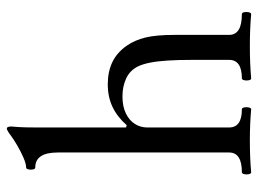

<svg xmlns="http://www.w3.org/2000/svg" viewBox="-118 -649 770 574"><g transform="rotate(-90 267.0 -362.0)"><path d="M39.1 -23.9Q98.1 -23.9 98.1 -62V-574.2Q98.1 -607.9 86.9 -624.8Q75.7 -641.6 53.2 -641.6Q48.8 -641.6 47.4 -648.4Q45.9 -655.3 47.6 -662.1Q49.3 -668.9 53.2 -668.9Q64.5 -668.9 83 -677Q101.6 -685.1 120.1 -696Q138.7 -707 148.4 -714.4Q156.7 -720.7 161.9 -723.6Q167 -726.6 169.9 -726.6Q172.9 -726.6 174.3 -723.1Q175.8 -719.7 175.8 -712.9Q173.8 -690.9 173.3 -671.6Q172.9 -652.3 172.9 -637.7V-370.1L179.7 -368.2Q204.6 -396.5 234.4 -410.6Q264.2 -424.8 302.2 -424.8Q339.8 -424.8 368.7 -410.9Q397.5 -397 418 -367.2Q434.1 -343.8 441.9 -312Q449.7 -280.3 449.7 -224.1V-62Q449.7 -43 465.1 -33.4Q480.5 -23.9 511.7 -23.9Q516.1 -23.9 517.6 -16.8Q519 -9.8 517.3 -2.9Q515.6 3.9 511.7 3.9Q469.2 0 416 0Q362.8 0 319.8 3.9Q315.4 3.9 314 -3.2Q312.5 -10.3 314.2 -17.1Q315.9 -23.9 319.8 -23.9Q347.2 -23.9 361.1 -33.4Q375 -43 375 -62V-172.9Q375 -214.4 373 -245.4Q371.1 -276.4 366.7 -298.3Q362.3 -320.3 355.5 -334.5Q343.3 -358.9 319.3 -369.9Q295.4 -380.9 265.6 -380.9Q235.8 -380.9 214.8 -370.6Q193.8 -360.4 183.3 -343.5Q172.9 -326.7 172.9 -307.1V-62Q172.9 -43 186.5 -33.4Q200.2 -23.9 227.1 -23.9Q231.4 -23.9 232.9 -16.8Q234.4 -9.8 232.7 -2.9Q231 3.9 227.1 3.9Q185.5 0 133.3 0Q80.6 0 39.1 3.9Q34.7 3.9 33.2 -3.2Q31.7 -10.3 33.4 -17.1Q35.2 -23.9 39.1 -23.9Z"/></g></svg>

Font: Junicode Two Beta VF
Style: Regular
Weight: 400
Designer: Peter S. Baker
Foundry: Briery Creek Software
Version: Version 1.031 beta; ttfautohint (v1.8.1.43-b0c9)